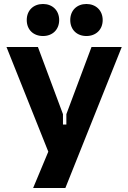

<svg xmlns="http://www.w3.org/2000/svg" viewBox="-20 -742 642 962"><path d="M590 -506.5H438.5L312.5 -170V-118H295.5V-170L170 -506.5H12.5L222 18L146 200H307.5ZM195.5 -561.5C242.5 -561.5 276.5 -593 276.5 -641.5C276.5 -690 242.5 -722 195.5 -722C147.5 -722 114 -690 114 -641.5C114 -593 147.5 -561.5 195.5 -561.5ZM413 -561.5C460 -561.5 494.5 -593 494.5 -641.5C494.5 -690 460 -722 413 -722C365.5 -722 332 -690 332 -641.5C332 -593 365.5 -561.5 413 -561.5Z"/></svg>

Font: MCL Standard Bold
Style: Regular
Weight: 700
Designer: Květoslav Bartoš
Foundry: Florian Karsten
Version: Version 1.001;Glyphs 3.2.3 (3260)